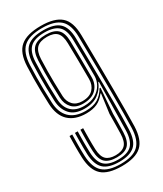

<svg xmlns="http://www.w3.org/2000/svg" viewBox="-204 -882 817 965"><g transform="rotate(-30 205.0 -399.5)"><path d="M206.2 8Q127.2 8 91.6 -24.1Q56 -56.2 52.8 -130.5Q52.2 -144.5 52 -159.9Q51.8 -175.2 51.8 -191.4Q51.8 -207.5 52.1 -223.6Q52.5 -239.8 52.8 -255H68.5Q68.2 -241.2 67.9 -225.4Q67.5 -209.5 67.5 -193.2Q67.5 -177 67.6 -161.1Q67.8 -145.2 68.5 -131Q71.5 -62.8 103.9 -33.6Q136.2 -4.5 206.2 -4.5Q278 -4.5 309.8 -34.9Q341.5 -65.2 343.8 -134.5Q345 -167.8 345.4 -217.9Q345.8 -268 345.6 -334.4Q345.5 -400.8 344.6 -483.2Q343.8 -565.8 342.2 -664Q341.2 -735 308.1 -764.6Q275 -794.2 203.8 -794.2Q129.2 -794.2 95.6 -763.9Q62 -733.5 59 -663.5Q57.5 -626.5 57.1 -592.4Q56.8 -558.2 57.5 -522.8Q58.2 -487.2 59.8 -445.8Q62.2 -386.8 94.6 -355.1Q127 -323.5 186.8 -323.5Q231.8 -323.5 258.6 -339.9Q285.5 -356.2 303.5 -387.5H309L298.2 -242Q298.2 -236.8 298.1 -222.1Q298 -207.5 297.6 -185.8Q297.2 -164 296.5 -136.5Q294.8 -85.8 273.6 -64.2Q252.5 -42.8 206.2 -42.8Q161.5 -42.8 139.9 -62.5Q118.2 -82.2 116 -130.8Q115.2 -144.2 115.1 -159.4Q115 -174.5 115 -190.6Q115 -206.8 115.4 -223Q115.8 -239.2 116 -255H131.8Q131.5 -241.8 131.2 -226.2Q131 -210.8 130.9 -194.2Q130.8 -177.8 131 -161.8Q131.2 -145.8 131.8 -131.5Q133.8 -89.8 151.6 -72.5Q169.5 -55.2 206.2 -55.2Q243 -55.2 261.4 -73.4Q279.8 -91.5 280.8 -137Q281.5 -160.5 281.8 -184.8Q282 -209 282.2 -227.4Q282.5 -245.8 282.5 -251.2L297.2 -362H293.8Q273.5 -334.8 247.6 -322.8Q221.8 -310.8 183.5 -310.8Q119.2 -310.8 83.1 -344.6Q47 -378.5 43.8 -445.5Q42.2 -487.5 41.5 -523.6Q40.8 -559.8 41.2 -594.1Q41.8 -628.5 43.2 -664.2Q46.2 -741.8 84.4 -774.2Q122.5 -806.8 203.8 -806.8Q283.5 -806.8 320.2 -774.4Q357 -742 358 -664.2Q359.5 -574.2 360.2 -494Q361 -413.8 361.2 -345.9Q361.5 -278 361.2 -224.4Q361 -170.8 359.8 -134Q357 -57.5 321.1 -24.8Q285.2 8 206.2 8ZM206.2 -17.2Q143.8 -17.2 115.4 -43.9Q87 -70.5 84.2 -132Q83.5 -150.8 83.4 -171.2Q83.2 -191.8 83.5 -213Q83.8 -234.2 84.2 -255H100.2Q100 -241.2 99.6 -225Q99.2 -208.8 99.2 -191.9Q99.2 -175 99.5 -159.5Q99.8 -144 100.2 -131.5Q103 -77 127.8 -53.5Q152.5 -30 206.2 -30Q261.8 -30 286 -55Q310.2 -80 312.2 -136Q313.2 -177 313.5 -203.2Q313.8 -229.5 314 -237.8L317 -417.8H313.5Q300.5 -383 269.5 -359.5Q238.5 -336 188 -336Q132 -336 104.9 -366.6Q77.8 -397.2 75.5 -445.8Q74 -486.2 73.2 -521.9Q72.5 -557.5 73 -592Q73.5 -626.5 74.8 -663.2Q77.5 -727.2 107.9 -754.4Q138.2 -781.5 203.8 -781.5Q268.2 -781.5 296.9 -754.1Q325.5 -726.8 326.5 -663.8Q326.8 -637.8 327.4 -594.1Q328 -550.5 328.6 -498.4Q329.2 -446.2 329.8 -393.8Q330.2 -341.2 330.4 -296.2Q330.5 -251.2 330 -222.8Q330 -217.5 329.8 -207.5Q329.5 -197.5 329.2 -180.1Q329 -162.8 328 -135.2Q325.8 -70 296.4 -43.6Q267 -17.2 206.2 -17.2ZM191.8 -349Q231.8 -349 258.6 -364.5Q285.5 -380 299.1 -404.2Q312.8 -428.5 312.8 -454.2Q312.8 -507.5 312.1 -565.9Q311.5 -624.2 310.5 -663.8Q309.5 -722.2 283.5 -745.5Q257.5 -768.8 203.8 -768.8Q145 -768.8 119 -743.8Q93 -718.8 90.8 -662.5Q89.2 -624.8 88.9 -591.1Q88.5 -557.5 89.2 -522.6Q90 -487.8 91.5 -446Q93.5 -399.8 119.5 -374.4Q145.5 -349 191.8 -349ZM193.8 -361.5Q152.5 -361.5 130.6 -385.4Q108.8 -409.2 107.2 -446Q105.5 -490.8 104.9 -526.4Q104.2 -562 104.6 -594.5Q105 -627 106.5 -662Q108.5 -711.8 131.1 -733.9Q153.8 -756 203.8 -756Q249.2 -756 271.5 -735.6Q293.8 -715.2 294.8 -663.5Q295.8 -607.2 296.4 -555.9Q297 -504.5 297 -455.2Q297 -415.2 271.4 -388.4Q245.8 -361.5 193.8 -361.5ZM196.8 -374.2Q239.8 -374.2 260.5 -396.9Q281.2 -419.5 281.2 -454.2Q281.2 -508.8 280.5 -563.5Q279.8 -618.2 278.8 -663.2Q278 -706.2 260.5 -724.9Q243 -743.5 203.8 -743.5Q162.2 -743.5 143.1 -724.4Q124 -705.2 122.2 -661.5Q121 -623.8 120.5 -591.6Q120 -559.5 120.8 -525.1Q121.5 -490.8 123 -446.2Q124.5 -414.5 143.6 -394.4Q162.8 -374.2 196.8 -374.2Z"/></g></svg>

Font: Big Shoulders Inline Text Thin
Style: Regular
Weight: 400
Version: Version 2.002